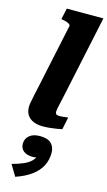

<svg xmlns="http://www.w3.org/2000/svg" viewBox="-163 -810 682 1221"><g transform="rotate(15 178.0 -199.0)"><path d="M159 -651Q162 -659 156 -665Q150 -671 138 -675.5Q126 -680 108 -683L99 -685L115 -758H356L242 -222Q235 -188 229.5 -165.5Q224 -143 221.5 -129Q219 -115 219 -108Q219 -96 225.5 -91Q232 -86 246 -86Q257 -86 267 -87Q277 -88 286.5 -89.5Q296 -91 303 -91L286 -10Q270 -6 249.5 -3Q229 0 206.5 2.5Q184 5 159 5Q125 5 99 -6Q73 -17 58.5 -38.5Q44 -60 44 -91Q44 -105 47 -122Q50 -139 55.5 -165Q61 -191 70 -232ZM75 360 31 287Q76 275 106.5 261.5Q137 248 155 230Q173 212 180 187Q183 183 186 183Q189 183 192 186Q195 189 195 194Q187 201 176 205Q165 209 151 209Q110 209 88.5 191.5Q67 174 67 144Q67 112 91 90.5Q115 69 161 69Q212 69 235.5 92Q259 115 259 154Q259 200 239.5 238.5Q220 277 179.5 307.5Q139 338 75 360Z"/></g></svg>

Font: Roboto Serif
Style: Bold Italic
Weight: 700
Italic angle: -10°
Designer: Greg Gazdowicz
Foundry: Commercial Type
Version: Version 1.008